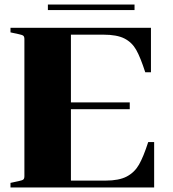

<svg xmlns="http://www.w3.org/2000/svg" viewBox="-20 -822 760 842"><path d="M570 -802V-778H190V-802ZM63 -28Q78 -31 82.5 -35Q87 -39 87 -50V-650Q87 -661 82.5 -665Q78 -669 63 -672L26 -680V-700H642V-505H617Q596 -570 577.5 -603Q559 -636 526 -653Q493 -670 433 -670H291V-373H549V-343H291V-30H443Q502 -30 536 -48Q570 -66 589.5 -100Q609 -134 630 -199H656V0H26V-20Z"/></svg>

Font: Chonburi
Style: Regular
Weight: 400
Designer: Thanarat Vachiruckul and Stawix Ruecha
Foundry: Cadson Demak & Katatrad
Version: Version 1.000